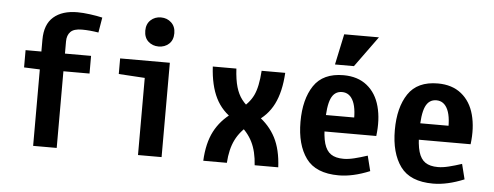

<svg xmlns="http://www.w3.org/2000/svg" viewBox="-46 -759 2280 887"><g transform="rotate(5 1094.0 -315.5)"><path d="M57.6 -357.4V-437.5H130.9V-492.2Q130.9 -563.5 170.9 -598.1Q210.9 -632.8 281.2 -632.8Q306.6 -632.8 339.8 -628.4Q373 -624 397.5 -618.2L385.7 -547.9Q344.7 -554.7 308.6 -554.7Q271.5 -554.7 255.9 -538.6Q240.2 -522.5 240.2 -494.1V-437.5H361.3V-355.5H240.2V0H130.9V-354.5Z M617.2 -357.7 496.1 -365.2V-437.5H726.6V0H617.2ZM667.8 -642.6Q696.3 -642.6 715.8 -624.3Q735.4 -606 735.4 -575.2Q735.4 -543.2 716 -525.5Q696.6 -507.8 668.1 -507.8Q639.6 -507.8 620.1 -525.6Q600.6 -543.4 600.6 -575.5Q600.6 -606.4 620 -624.5Q639.3 -642.6 667.8 -642.6Z M1029.3 0H919.9Q923.8 -82 952.1 -136.7Q980.5 -191.4 1034.2 -229.5L1065.4 -252Q1109.4 -283.2 1128.4 -322.8Q1147.5 -362.3 1152.3 -437.5H1261.7Q1256.8 -349.6 1228 -292Q1199.2 -234.4 1142.6 -201.2L1120.1 -184.6Q1076.2 -150.4 1054.7 -106.9Q1033.2 -63.5 1029.3 0ZM925.8 -437.5H1035.2Q1038.1 -385.7 1047.9 -352.5Q1057.6 -319.3 1075.2 -296.4Q1092.8 -273.4 1122.1 -252L1153.3 -229.5Q1207 -191.4 1235.4 -136.7Q1263.7 -82 1267.6 0H1158.2Q1154.3 -63.5 1132.8 -106.9Q1111.3 -150.4 1067.4 -184.6L1044.9 -201.2Q988.3 -234.4 959.5 -292Q930.7 -349.6 925.8 -437.5Z M1531.2 -450.2Q1597.7 -450.2 1640.6 -415.5Q1683.6 -380.9 1699.7 -320.3Q1715.8 -259.8 1706.1 -183.6H1412.1V-259.8H1634.8L1595.7 -218.8Q1601.6 -294.9 1584.5 -333.5Q1567.4 -372.1 1531.2 -372.1Q1496.1 -372.1 1480.5 -336.9Q1464.8 -301.8 1464.8 -218.8Q1464.8 -161.1 1474.6 -127.9Q1484.4 -94.7 1505.9 -80.1Q1527.3 -65.4 1564.5 -65.4Q1586.9 -65.4 1614.7 -72.3Q1642.6 -79.1 1674.8 -89.8L1692.4 -19.5Q1614.3 12.7 1548.8 12.7Q1442.4 12.7 1397 -49.8Q1351.6 -112.3 1351.6 -218.8Q1351.6 -323.2 1394 -386.7Q1436.5 -450.2 1531.2 -450.2ZM1517.6 -638.7H1678.7L1575.2 -496.1H1487.3Z M1968.8 -450.2Q2035.2 -450.2 2078.1 -415.5Q2121.1 -380.9 2137.2 -320.3Q2153.3 -259.8 2143.6 -183.6H1849.6V-259.8H2072.3L2033.2 -218.8Q2039.1 -294.9 2022 -333.5Q2004.9 -372.1 1968.8 -372.1Q1933.6 -372.1 1918 -336.9Q1902.3 -301.8 1902.3 -218.8Q1902.3 -161.1 1912.1 -127.9Q1921.9 -94.7 1943.4 -80.1Q1964.8 -65.4 2002 -65.4Q2024.4 -65.4 2052.2 -72.3Q2080.1 -79.1 2112.3 -89.8L2129.9 -19.5Q2051.8 12.7 1986.3 12.7Q1879.9 12.7 1834.5 -49.8Q1789.1 -112.3 1789.1 -218.8Q1789.1 -323.2 1831.5 -386.7Q1874 -450.2 1968.8 -450.2Z"/></g></svg>

Font: Sudo Var
Style: Regular
Weight: 400
Monospace: yes
Designer: Jens Kutilek
Foundry: Jens Kutilek
Version: Version 0.065;FEAKit 1.0